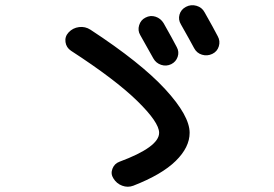

<svg xmlns="http://www.w3.org/2000/svg" viewBox="-20 -748 1040 730"><path d="M250 -555Q232 -567 229 -588Q226 -609 241 -625Q257 -642 280.5 -645Q304 -648 324 -635Q515 -510 608 -409Q701 -308 701 -243Q701 -188 648 -136Q595 -84 487 -42Q466 -34 444.5 -42Q423 -50 411 -70Q400 -87 407.5 -106.5Q415 -126 434 -133Q585 -189 585 -243Q585 -283 501.5 -364.5Q418 -446 250 -555ZM533 -681Q552 -691 571.5 -684.5Q591 -678 602 -660Q636 -600 652 -569Q662 -551 655.5 -532Q649 -513 631 -504Q612 -495 592.5 -501.5Q573 -508 563 -526Q528 -589 513 -615Q503 -632 509 -652Q515 -672 533 -681ZM758 -701Q792 -641 808 -610Q818 -592 812 -572Q806 -552 787 -543Q768 -534 748 -540Q728 -546 718 -565Q702 -595 668 -655Q657 -673 662.5 -692.5Q668 -712 687 -722Q706 -732 727 -726Q748 -720 758 -701Z"/></svg>

Font: Rounded Mplus 1c Medium
Style: Regular
Weight: 500
Version: Version 1.059.20150529